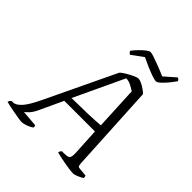

<svg xmlns="http://www.w3.org/2000/svg" viewBox="-267 -1060 1218 1218"><g transform="rotate(45 342.0 -450.5)"><path d="M125 0Q116 0 87.5 -4.5Q59 -9 26 -15.5Q-7 -22 -29 -28Q-24 -44 -14 -50H0Q22 -50 50.5 -80Q79 -110 117 -190L342 -661Q355 -673 378 -686.5Q401 -700 422.5 -710Q444 -720 454 -720Q465 -720 482.5 -712Q500 -704 517.5 -692Q535 -680 544 -670L576 -77Q578 -63 580.5 -58Q583 -53 597 -52L651 -47Q653 -45 654 -38.5Q655 -32 655 -28Q640 -18 618.5 -9Q597 0 584 0Q574 0 552 -3Q530 -6 504.5 -10.5Q479 -15 457 -20Q435 -25 425 -28Q427 -43 437 -50H455Q483 -50 495 -56.5Q507 -63 506 -103L496 -287H221L148 -130Q132 -96 115 -78.5Q98 -61 90 -56L199 -47Q201 -45 202.5 -40Q204 -35 202 -28Q186 -17 163 -8.5Q140 0 125 0ZM241 -332Q328 -333 390 -335Q452 -337 495 -341L481 -632Q463 -644 442.5 -654.5Q422 -665 398 -666ZM544 -785Q533 -785 505.5 -794.5Q478 -804 445.5 -818Q413 -832 387 -845L309 -788Q305 -790 299.5 -795.5Q294 -801 292 -807Q307 -827 326 -846.5Q345 -866 362.5 -879.5Q380 -893 390 -893Q401 -893 428.5 -883.5Q456 -874 489.5 -861Q523 -848 551 -836L625 -901Q633 -899 637.5 -893.5Q642 -888 643 -885Q627 -862 608 -839Q589 -816 571.5 -800.5Q554 -785 544 -785Z"/></g></svg>

Font: Texturina Extralight
Style: Italic
Weight: 200
Italic angle: -11°
Designer: Guillermo Torres Carreño
Foundry: Omnibus-Type
Version: Version 1.002; ttfautohint (v1.8.3)